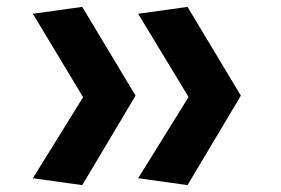

<svg xmlns="http://www.w3.org/2000/svg" viewBox="-20 -546 818 558"><path d="M381.5 -506 528 -264 381.5 -28 525 -8 680 -268 525 -526ZM75.5 -28 219 -8 374 -268 219 -526 75.5 -506 221.5 -263.5Z"/></svg>

Font: Monaspace Neon Wide
Style: Bold
Weight: 700
Width: 7
Designer: Riley Cran & the Lettermatic Team
Foundry: Lettermatic
Version: Version 1.000 (Monaspace Neon)